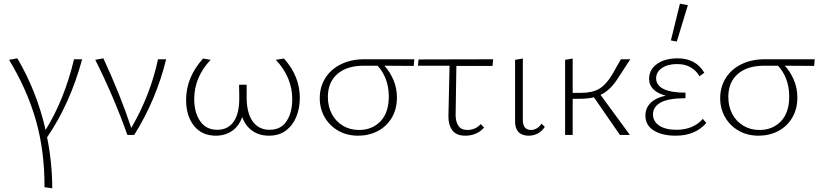

<svg xmlns="http://www.w3.org/2000/svg" viewBox="-20 -731 4453 1040"><path d="M235 13Q263 151 263 289L221 283Q222 88 174.5 -79Q127 -246 29 -407L74 -415Q179 -237 227 -27Q329 -192 381 -410H425Q360 -170 235 13Z M880 -410Q826 -190 707 0H670Q597 -206 496 -407L540 -415Q633 -214 691 -38Q794 -214 836 -410Z M1604 -201Q1604 -146 1585.5 -99.5Q1567 -53 1529.5 -24.5Q1492 4 1437 4Q1385 4 1347.5 -22Q1310 -48 1292 -97Q1274 -47 1236.5 -21.5Q1199 4 1149 4Q1073 4 1030.5 -50Q988 -104 988 -190Q988 -312 1080 -414L1121 -407Q1032 -313 1032 -194Q1032 -122 1064 -75Q1096 -28 1157 -28Q1216 -28 1247 -74Q1278 -120 1276 -209L1275 -272H1316V-211Q1315 -121 1348 -74.5Q1381 -28 1440 -28Q1502 -28 1532.5 -75Q1563 -122 1563 -194Q1563 -312 1474 -407L1518 -414Q1604 -319 1604 -201Z M2221 -374Q2168 -375 2062 -375Q2091 -344 2110.5 -299.5Q2130 -255 2130 -203Q2130 -140 2102 -93Q2074 -46 2026 -21Q1978 4 1920 4Q1860 4 1813 -22.5Q1766 -49 1739 -95.5Q1712 -142 1712 -199Q1712 -260 1742 -308Q1772 -356 1827 -383Q1882 -410 1953 -410H2224ZM2025 -375H1950Q1858 -375 1807 -330Q1756 -285 1756 -206Q1756 -154 1777.5 -113.5Q1799 -73 1837.5 -50Q1876 -27 1925 -27Q1996 -27 2041 -74Q2086 -121 2086 -208Q2086 -260 2069.5 -303Q2053 -346 2025 -375Z M2452 -374 2448 -108Q2448 -72 2463 -49.5Q2478 -27 2512 -27Q2532 -27 2551 -35Q2570 -43 2584 -59L2602 -40Q2584 -19 2558 -7.5Q2532 4 2500 4Q2451 4 2429.5 -26Q2408 -56 2409 -102L2415 -375H2244L2247 -409L2651 -410L2648 -374Z M2770 -76V-407L2812 -414V-82Q2812 -27 2856 -27Q2872 -27 2887 -35.5Q2902 -44 2913 -61L2931 -44Q2917 -21 2894 -8.5Q2871 4 2843 4Q2807 4 2788 -16.5Q2769 -37 2770 -76Z M3233 -217 3392 0H3338L3197 -204Q3166 -196 3120 -196H3082V0H3041V-407L3082 -414V-228H3127Q3188 -228 3225.5 -250Q3263 -272 3296 -327L3343 -410H3394L3329 -310Q3306 -274 3283 -252Q3260 -230 3233 -217Z M3646 -506 3614 -512 3663 -711 3706 -703ZM3806 -65Q3746 4 3640 4Q3567 4 3521.5 -24Q3476 -52 3476 -105Q3476 -145 3503.5 -173Q3531 -201 3586 -213Q3543 -224 3519.5 -247Q3496 -270 3496 -304Q3496 -354 3538.5 -384.5Q3581 -415 3651 -415Q3749 -415 3795 -337L3769 -318Q3752 -348 3721.5 -366Q3691 -384 3647 -384Q3597 -384 3565.5 -362.5Q3534 -341 3534 -307Q3534 -269 3574.5 -249Q3615 -229 3693 -229V-199Q3600 -199 3558.5 -175.5Q3517 -152 3517 -112Q3517 -73 3551 -50.5Q3585 -28 3644 -28Q3735 -28 3787 -87Z M4390 -374Q4337 -375 4231 -375Q4260 -344 4279.5 -299.5Q4299 -255 4299 -203Q4299 -140 4271 -93Q4243 -46 4195 -21Q4147 4 4089 4Q4029 4 3982 -22.5Q3935 -49 3908 -95.5Q3881 -142 3881 -199Q3881 -260 3911 -308Q3941 -356 3996 -383Q4051 -410 4122 -410H4393ZM4194 -375H4119Q4027 -375 3976 -330Q3925 -285 3925 -206Q3925 -154 3946.5 -113.5Q3968 -73 4006.5 -50Q4045 -27 4094 -27Q4165 -27 4210 -74Q4255 -121 4255 -208Q4255 -260 4238.5 -303Q4222 -346 4194 -375Z"/></svg>

Font: Ysabeau Infant Light
Style: Regular
Weight: 300
Designer: Christian Thalmann (Catharsis Fonts)
Version: Version 0.003